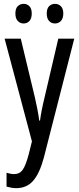

<svg xmlns="http://www.w3.org/2000/svg" viewBox="-20 -738 410 998"><path d="M4 -537H88L161 -233Q167 -205 173.5 -174Q180 -143 184 -111H188Q195 -164 212 -233L283 -537H366L208 81Q186 163 152.5 201.5Q119 240 64 240Q52 240 40 238Q28 236 14 232V160Q24 163 34 165Q44 167 53 167Q82 167 98 144.5Q114 122 129 65L146 -3ZM60 -668Q60 -694 72.5 -706Q85 -718 103 -718Q121 -718 133 -705.5Q145 -693 145 -668Q145 -642 133 -629Q121 -616 103 -616Q85 -616 72.5 -629Q60 -642 60 -668ZM223 -668Q223 -694 235.5 -706Q248 -718 266 -718Q284 -718 296.5 -705.5Q309 -693 309 -668Q309 -642 296.5 -629Q284 -616 266 -616Q247 -616 235 -629Q223 -642 223 -668Z"/></svg>

Font: Noto Sans Tamil ExtraCondensed
Style: Regular
Weight: 400
Width: 2
Designer: Jelle Bosma - Monotype Design Team
Foundry: Monotype Imaging Inc.
Version: Version 2.004; ttfautohint (v1.8.4.7-5d5b)